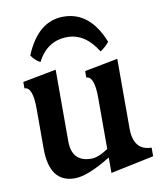

<svg xmlns="http://www.w3.org/2000/svg" viewBox="-82 -784 732 866"><g transform="rotate(-10 283.5 -351.0)"><path d="M358.4 14.6V-56.2Q251.5 9.8 192.4 9.8Q76.2 9.8 76.2 -147V-330.1Q76.2 -429.2 38.1 -429.2V-458.5L191.4 -487.8V-160.2Q191.4 -64.5 280.8 -64.5Q313.5 -64.5 358.4 -95.2V-330.1Q358.4 -428.7 321.3 -428.7V-458.5L473.6 -487.8V-168.9Q473.6 -67.4 556.6 -66.4V-26.9ZM266.6 -717.3Q388.2 -717.3 446.3 -570.8Q430.2 -549.8 405.3 -533.7Q350.1 -623.5 268.6 -623.5Q176.3 -623.5 129.9 -533.7Q104.5 -547.4 89.8 -570.8Q150.4 -717.3 266.6 -717.3Z"/></g></svg>

Font: Kelvinch
Style: Bold
Weight: 700
Designer: Paul James Miller
Foundry: High-Logic / Made with FontCreator
Version: Version 3.501;March 28, 2021;FontCreator 13.0.0.2683 64-bit